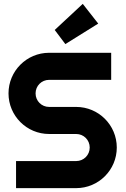

<svg xmlns="http://www.w3.org/2000/svg" viewBox="-20 -973 651 993"><path d="M24 -490C24 -374 118 -280 234 -280H374C413 -280 444 -249 444 -210C444 -171 413 -140 374 -140H63V0H374C490 0 584 -94 584 -210C584 -326 490 -420 374 -420H234C195 -420 164 -451 164 -490C164 -529 195 -560 234 -560H555V-700H234C118 -700 24 -606 24 -490ZM488 -851 408 -953 263 -818 318 -745Z"/></svg>

Font: Righteous
Style: Regular
Weight: 400
Designer: Astigmatic (AOETI)
Foundry: Astigmatic (AOETI)
Version: Version 1.000